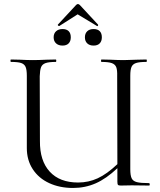

<svg xmlns="http://www.w3.org/2000/svg" viewBox="-20 -920 795 952"><path d="M719 0 633 -1 579 0Q568 0 565 -3.5Q562 -7 562 -19V-86Q507 -34 454.5 -11Q402 12 342 12Q276 12 224 -12Q172 -36 142.5 -81Q113 -126 113 -186V-544Q113 -574 107 -588Q101 -602 85 -607.5Q69 -613 34 -613Q32 -613 32 -619Q32 -625 34 -625L79 -624Q117 -622 143 -622Q169 -622 211 -624L257 -625Q259 -625 259 -619Q259 -613 257 -613Q222 -613 205.5 -607Q189 -601 183.5 -586.5Q178 -572 177 -542L178 -221Q177 -123 226.5 -69Q276 -15 367 -15Q419 -15 464.5 -36Q510 -57 562 -106L561 -542Q562 -572 556.5 -586.5Q551 -601 534.5 -607Q518 -613 483 -613Q481 -613 481 -619Q481 -625 483 -625L528 -624Q568 -622 593 -622Q617 -622 659 -624L706 -625Q708 -625 708 -619Q708 -613 706 -613Q671 -613 654.5 -607.5Q638 -602 632 -588Q626 -574 626 -544V-81Q626 -51 632.5 -36.5Q639 -22 658.5 -17Q678 -12 719 -12Q722 -12 722.5 -6Q723 0 719 0ZM246 -735Q246 -754 258 -765Q270 -776 290 -776Q310 -776 320.5 -765.5Q331 -755 331 -735Q331 -716 320.5 -705Q310 -694 290 -694Q270 -694 258 -705Q246 -716 246 -735ZM401 -735Q401 -754 412.5 -765Q424 -776 444 -776Q464 -776 474.5 -765.5Q485 -755 485 -735Q485 -716 474.5 -705Q464 -694 444 -694Q424 -694 412.5 -705Q401 -716 401 -735ZM267 -798 357 -895Q362 -900 366 -900Q371 -900 376 -895L466 -798Q468 -796 465.5 -792.5Q463 -789 461 -791L365 -849L274 -791Q272 -790 268.5 -793Q265 -796 267 -798Z"/></svg>

Font: Cormorant Upright
Style: Regular
Weight: 400
Designer: Christian Thalmann (Catharsis Fonts)
Foundry: Catharsis Fonts
Version: Version 3.302